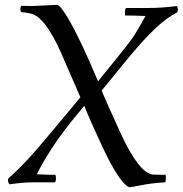

<svg xmlns="http://www.w3.org/2000/svg" viewBox="-20 -753 755 793"><path d="M109 -728 216 -733Q228 -733 262 -676Q310 -595 385 -417L456 -505Q506 -566 526 -594.5Q546 -623 581 -687Q536 -689 497 -689Q496 -695 496 -703.5Q496 -712 500 -720H592Q648 -720 711 -728Q715 -718 715 -713L713 -703Q668 -679 622.5 -636.5Q577 -594 511 -515L400 -379Q418 -334 479 -201Q554 -39 611 -32Q627 -31 664 -31Q665 -27 665 -18.5Q665 -10 663 0Q609 3 565.5 11.5Q522 20 515 20Q508 20 492 4Q453 -39 402.5 -147.5Q352 -256 328 -316L281 -259Q187 -143 132 -33Q176 -31 209 -31Q211 -25 211 -15Q211 -5 207 0H116Q80 0 19 8Q13 1 13 -8L15 -17Q80 -71 196 -212L312 -351Q306 -364 281.5 -421.5Q257 -479 228 -544Q199 -609 164 -655Q142 -681 124.5 -690.5Q107 -700 67 -703Q64 -708 64 -716Q64 -724 68 -729Q84 -728 109 -728Z"/></svg>

Font: Rosarivo
Style: Italic
Weight: 400
Version: Version 1.003